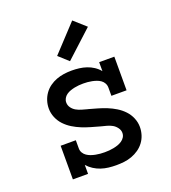

<svg xmlns="http://www.w3.org/2000/svg" viewBox="-140 -874 881 987"><g transform="rotate(-20 300.0 -380.5)"><path d="M327 8Q306 8 285 5.5Q264 3 244.5 -3.5Q225 -10 207 -21.5Q189 -33 175 -49V0H92V-184H175V-139Q175 -126 181.5 -115Q188 -104 198.5 -97Q209 -90 220.5 -86Q232 -82 244.5 -79.5Q257 -77 269.5 -76Q282 -75 294 -75Q307 -75 319 -76Q331 -77 343.5 -79.5Q356 -82 367.5 -86Q379 -90 389.5 -97Q400 -104 406.5 -114.5Q413 -125 413 -138Q413 -153 403 -166.5Q393 -180 379.5 -187.5Q366 -195 351 -199Q336 -203 320 -207Q295 -214 270.5 -221Q246 -228 222.5 -237.5Q199 -247 177 -260.5Q155 -274 137.5 -292.5Q120 -311 110 -335Q100 -359 100 -384Q100 -406 106.5 -426.5Q113 -447 125.5 -464.5Q138 -482 155.5 -494.5Q173 -507 193 -514.5Q213 -522 234 -525Q255 -528 277 -528Q297 -528 317.5 -525.5Q338 -523 357.5 -516.5Q377 -510 394.5 -498.5Q412 -487 425 -471V-520H508V-336H425V-381Q425 -394 419 -405Q413 -416 403 -423Q393 -430 381.5 -434Q370 -438 358 -440.5Q346 -443 334 -444Q322 -445 310 -445Q298 -445 286 -444Q274 -443 262 -440.5Q250 -438 238.5 -434Q227 -430 217 -423Q207 -416 201 -405.5Q195 -395 195 -383Q195 -367 204.5 -354Q214 -341 227.5 -333.5Q241 -326 256.5 -321.5Q272 -317 287 -313H288Q313 -306 337.5 -299Q362 -292 385.5 -282.5Q409 -273 431 -259.5Q453 -246 470.5 -227.5Q488 -209 498 -185Q508 -161 508 -136Q508 -114 501.5 -93Q495 -72 482 -54.5Q469 -37 451 -24.5Q433 -12 412.5 -4.5Q392 3 370.5 5.5Q349 8 327 8ZM286 -576 233 -624 368 -769 433 -711Z"/></g></svg>

Font: Iosevka HT Medium Extended
Style: Regular
Weight: 500
Width: 7
Monospace: yes
Designer: Belleve Invis
Foundry: Belleve Invis
Version: Version 32.3.0; ttfautohint (v1.8.4)